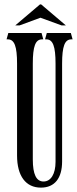

<svg xmlns="http://www.w3.org/2000/svg" viewBox="-20 -851 352 878"><path d="M16 -671C46 -671 58 -639 58 -560V-140C58 -46 98 7 167 7C230 7 264 -36 264 -113V-560C264 -639 276 -671 306 -671H312L304 -700H194L186 -671H192C222 -671 234 -639 234 -560V-111C234 -56 213 -21 179 -21C146 -21 130 -54 130 -122V-560C130 -639 142 -671 172 -671H178L170 -700H18L10 -671ZM50 -735H70L165 -770L261 -735H281L168 -831H163Z"/></svg>

Font: Americaine Condensed
Style: Regular
Weight: 400
Width: 3
Designer: Alan Madić
Foundry: ESAD Valence
Version: Version 0.001;Glyphs 3.1.2 (3151)